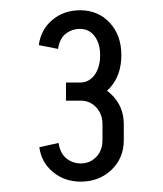

<svg xmlns="http://www.w3.org/2000/svg" viewBox="-20 -797 314 371"><path d="M134.5 -602.5V-637.5Q152 -637.5 162.8 -652.2Q173.5 -667 173.5 -690.8H214.5Q214.5 -651.2 192.1 -626.9Q169.8 -602.5 134.5 -602.5ZM178 -526V-557.5H219.2V-526ZM107.5 -602.5V-637.5H135.5V-602.5ZM173.5 -690.5Q173.5 -713 162.8 -727.1Q152 -741.2 134.5 -741.2V-777.2Q169.8 -777.2 192.1 -753Q214.5 -728.8 214.5 -690.5ZM219.2 -526.2Q219.2 -491.5 195.4 -468.8Q171.5 -446 135.8 -446V-481.2Q154 -481.2 166 -493.8Q178 -506.2 178 -526.2ZM219.2 -557.2H178Q178 -576.5 166 -589.5Q154 -602.5 135.8 -602.5V-637.5Q171.5 -637.5 195.4 -614.4Q219.2 -591.2 219.2 -557.2ZM92.2 -702.5 55 -709.8Q58.8 -739.5 81 -758.4Q103.2 -777.2 135.5 -777.2V-741.2Q119 -741.2 107 -731.8Q95 -722.2 92.2 -702.5ZM93.2 -520.8Q96.2 -500.8 108.2 -491Q120.2 -481.2 136.5 -481.2V-446Q104.5 -446 82.1 -464.8Q59.8 -483.5 56 -512.5Z"/></svg>

Font: Akshar Light
Style: Regular
Weight: 300
Designer: Tall Chai
Foundry: Tall Chai
Version: Version 1.100